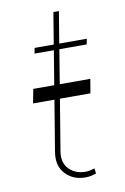

<svg xmlns="http://www.w3.org/2000/svg" viewBox="-80 -724 508 782"><g transform="rotate(-10 174.0 -333.0)"><path d="M51.1 -323.9 62.5 -382.1H149.1L172.2 -522.7H92.3L96.6 -545.5H175.8L197.4 -676.1H220.2L198.5 -545.5H312.5L308.2 -522.7H195L171.9 -382.1H298.3L288.4 -323.9H162.3L127.8 -115.1Q119.3 -67.1 145.4 -40Q171.5 -12.8 213.1 -12.8Q222.7 -12.8 231.7 -14.7Q240.8 -16.7 251.4 -19.9L254.3 1.4Q242.5 5.7 232.1 7.8Q221.6 9.9 208.8 9.9Q158.7 9.9 127.1 -23.8Q95.5 -57.5 105.1 -115.1L139.6 -323.9Z"/></g></svg>

Font: Inter Thin  BETA
Style: Italic
Weight: 100
Italic angle: -9.39999°
Designer: Rasmus Andersson
Foundry: rsms
Version: Version 3.011;git-f93a4a705